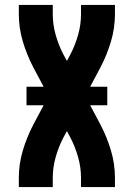

<svg xmlns="http://www.w3.org/2000/svg" viewBox="-20 -755 540 775"><path d="M56 0V-37Q56 -93 72 -147Q88 -201 114 -251L156 -330H87V-405H156L114 -484Q88 -534 72 -588Q56 -642 56 -698V-735H193V-698Q193 -656 204.5 -615Q216 -574 235 -537L250 -509L265 -537Q284 -574 295.5 -615Q307 -656 307 -698V-735H444V-698Q444 -642 428 -588Q412 -534 386 -484L344 -405H413V-330H344L386 -251Q412 -201 428 -147Q444 -93 444 -37V0H307V-37Q307 -79 295.5 -120Q284 -161 265 -198L250 -226L235 -198Q216 -161 204.5 -120Q193 -79 193 -37V0Z"/></svg>

Font: Iosevka Curly Heavy
Style: Regular
Weight: 900
Monospace: yes
Designer: Belleve Invis
Foundry: Belleve Invis
Version: Version 22.1.2; ttfautohint (v1.8.4)